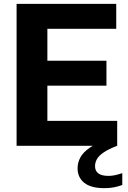

<svg xmlns="http://www.w3.org/2000/svg" viewBox="-20 -760 667 1001"><path d="M66.5 0V-740H586V-610H227V-130H591V0ZM163 -313.5V-443.5H535V-313.5ZM525 221Q454 221 419.2 193Q384.5 165 384.5 117.5Q384.5 86.5 399.8 59.2Q415 32 450.8 8.2Q486.5 -15.5 548 -36L591 0Q545.5 17.5 520.2 34.8Q495 52 485.2 69.8Q475.5 87.5 475.5 106.5Q475.5 130.5 492.5 143.8Q509.5 157 546.5 157Q561.5 157 579 153.5Q596.5 150 617.5 142.5V204.5Q597 212 574.5 216.5Q552 221 525 221Z"/></svg>

Font: Encode Sans Condensed Thin
Style: Bold
Weight: 700
Version: Version 3.002